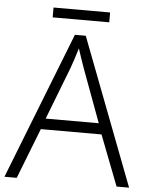

<svg xmlns="http://www.w3.org/2000/svg" viewBox="-57 -887 722 933"><g transform="rotate(5 304.0 -420.0)"><path d="M442 -840H166V-792H442ZM547 0H608L334 -717H281L0 0H60L156 -246H452ZM339 -556 434 -299H175L274 -555C283 -580 296 -618 306 -653C316 -622 332 -575 339 -556Z"/></g></svg>

Font: Noto Sans Gujarati Light
Style: Regular
Weight: 300
Designer: Jelle Bosma - Monotype Design Team, Universal Thirst
Foundry: Monotype Imaging Inc.
Version: Version 2.106